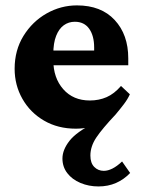

<svg xmlns="http://www.w3.org/2000/svg" viewBox="-20 -460 516 698"><path d="M423.8 127 453.1 168.9Q430.7 192.4 401.9 205.1Q373 217.8 337.9 217.8Q302.7 217.8 272.5 205.1Q242.2 192.4 224.6 169.4Q207 146.5 207 116.2Q207 85 232.4 52.2Q257.8 19.5 324.2 -13.7L326.2 -3.9Q296.9 4.9 282.2 6.3Q267.6 7.8 255.9 7.8Q190.4 7.8 140.1 -21.5Q89.8 -50.8 61.5 -100.6Q33.2 -150.4 33.2 -210Q33.2 -277.3 65.4 -329.6Q97.7 -381.8 149.4 -411.1Q201.2 -440.4 259.8 -440.4Q347.7 -440.4 397 -387.2Q446.3 -334 446.3 -248V-222.7H161.1V-276.4H339.8L322.3 -249V-287.1Q322.3 -330.1 304.2 -355.5Q286.1 -380.9 252 -380.9Q229.5 -380.9 211.9 -368.2Q194.3 -355.5 184.1 -329.6Q173.8 -303.7 173.8 -263.7V-241.2Q173.8 -176.8 210 -135.7Q246.1 -94.7 306.6 -94.7Q339.8 -94.7 367.7 -106.9Q395.5 -119.1 419.9 -147.5L452.1 -117.2Q444.3 -99.6 430.2 -81.1Q416 -62.5 400.4 -43.9Q351.6 7.8 330.1 40Q308.6 72.3 308.6 105.5Q308.6 132.8 322.8 147Q336.9 161.1 357.4 161.1Q372.1 161.1 388.7 152.8Q405.3 144.5 423.8 127Z"/></svg>

Font: Crimson Pro ExtraBold
Style: Regular
Weight: 800
Designer: Jacques Le Bailly
Foundry: Baron von Fonthausen
Version: Version 1.003